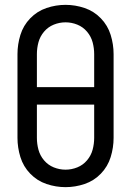

<svg xmlns="http://www.w3.org/2000/svg" viewBox="-20 -763 540 791"><path d="M250 8Q210 8 171.5 -5Q133 -18 104.5 -47.5Q76 -77 64 -116Q52 -155 52 -195V-540Q52 -580 64 -619Q76 -658 104.5 -687.5Q133 -717 171.5 -730Q210 -743 250 -743Q290 -743 328.5 -730Q367 -717 395.5 -687.5Q424 -658 436 -619Q448 -580 448 -540V-195Q448 -155 436 -116Q424 -77 395.5 -47.5Q367 -18 328.5 -5Q290 8 250 8ZM250 -64Q275 -64 298.5 -73.5Q322 -83 338.5 -102.5Q355 -122 361.5 -146Q368 -170 368 -195V-332H132V-195Q132 -170 138.5 -146Q145 -122 161.5 -102.5Q178 -83 201.5 -73.5Q225 -64 250 -64ZM132 -404H368V-540Q368 -565 361.5 -589Q355 -613 338.5 -632.5Q322 -652 298.5 -661.5Q275 -671 250 -671Q225 -671 201.5 -661.5Q178 -652 161.5 -632.5Q145 -613 138.5 -589Q132 -565 132 -540Z"/></svg>

Font: Iosevka SS08
Style: Regular
Weight: 400
Monospace: yes
Designer: Belleve Invis
Foundry: Belleve Invis
Version: 2.1.0; ttfautohint (v1.8.2)